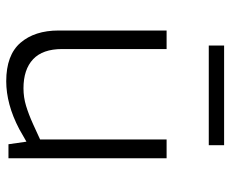

<svg xmlns="http://www.w3.org/2000/svg" viewBox="-80 -634 722 601"><g transform="rotate(90 280.5 -334.0)"><path d="M235 7Q153 7 114.5 -37.5Q76 -82 76 -157V-495H134V-168Q134 -107 166 -77Q198 -47 257 -47Q285 -47 311.5 -55Q338 -63 369 -77L417 -99V-495H476V0H432L422 -70L434 -62L385 -34Q345 -13 307.5 -3Q270 7 235 7ZM123 -627V-675H435V-627Z"/></g></svg>

Font: REM ExtraLight
Style: Regular
Weight: 250
Designer: Octavio Pardo
Foundry: Ashler Design
Version: Version 1.005;gftools[0.9.28]